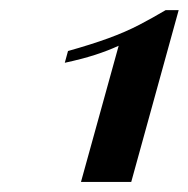

<svg xmlns="http://www.w3.org/2000/svg" viewBox="-20 -712 375 382"><path d="M141.1 -350 216.1 -621Q195.2 -611.3 169 -602.8Q142.7 -594.4 108.9 -587.1L115.3 -610.5Q161.3 -623.4 195.6 -635.9Q229.8 -648.4 256.9 -662.5Q283.9 -676.6 309.7 -691.9H335.5L241.1 -350Z"/></svg>

Font: Playfair 5pt SemiExpanded Light
Style: Bold Italic
Weight: 700
Italic angle: -15.6°
Version: Version 2.001;gftools[0.9.30]